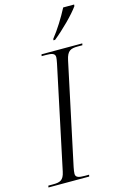

<svg xmlns="http://www.w3.org/2000/svg" viewBox="-159 -991 671 1051"><g transform="rotate(-15 176.5 -465.5)"><path d="M215 -779 214 -771H223C275 -812 345 -882 373 -922L374 -931H312C285 -879 249 -821 215 -779ZM-21 0H210L212 -10H188C155 -10 136 -14 136 -35C136 -43 138 -58 141 -72L263 -645C274 -697 294 -704 334 -704H360L362 -714H131L129 -704H154C188 -704 205 -699 205 -678C205 -671 203 -660 200 -644L77 -63C67 -16 47 -10 7 -10H-19Z"/></g></svg>

Font: Noto Serif Display Condensed Light
Style: Italic
Weight: 300
Width: 3
Italic angle: -12°
Designer: Monotype Design Team
Foundry: Monotype Imaging Inc.
Version: Version 2.009